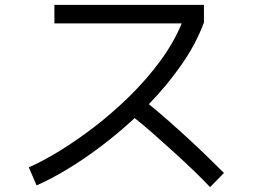

<svg xmlns="http://www.w3.org/2000/svg" viewBox="-20 -739 1040 787"><path d="M130 21 98 -53Q155 -78 224.5 -120.5Q294 -163 367.5 -219.5Q441 -276 510 -343.5Q579 -411 635 -486.5Q691 -562 725 -643H203V-719H816V-647Q783 -558 723.5 -473Q664 -388 590 -312Q625 -284 666.5 -247.5Q708 -211 751 -171.5Q794 -132 832 -95Q870 -58 898 -30L841 28Q814 -1 775 -38.5Q736 -76 692 -116Q648 -156 606.5 -192.5Q565 -229 532 -255Q464 -192 393 -138.5Q322 -85 254.5 -44.5Q187 -4 130 21Z"/></svg>

Font: Murecho
Style: Regular
Weight: 400
Designer: Neil Summerour
Foundry: Positype
Version: Version 1.010; ttfautohint (v1.8.3)